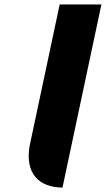

<svg xmlns="http://www.w3.org/2000/svg" viewBox="-20 -845 477 865"><path d="M436.9 -825H248.9L113.5 -188C92 -62.4 156.1 -0.8 261.5 0Z"/></svg>

Font: Hussar Nova
Style: 76
Weight: 700
Foundry: Cannot Into Space Fonts
Version: Version 0.99